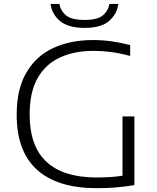

<svg xmlns="http://www.w3.org/2000/svg" viewBox="-20 -953 801 978"><path d="M473.5 5.5Q272.5 5.5 168.8 -88Q65 -181.5 65 -368.5Q65 -500 114.8 -584.2Q164.5 -668.5 252 -708.8Q339.5 -749 452.5 -749Q501 -749 546.8 -742.8Q592.5 -736.5 643 -723.5V-668Q587 -683 542.5 -688.5Q498 -694 457 -694Q360.5 -694 287.2 -661Q214 -628 172.5 -556.8Q131 -485.5 131 -369.5Q131 -208 217 -128.5Q303 -49 471.5 -49Q510 -49 542.8 -51.2Q575.5 -53.5 604 -58V-360H664.5V-10Q608.5 -1 565 2.2Q521.5 5.5 473.5 5.5ZM411 -811Q326 -811 284.8 -846.8Q243.5 -882.5 237.5 -933H282.5Q289 -897 317.2 -874.2Q345.5 -851.5 411 -851.5Q476 -851.5 503.5 -874.2Q531 -897 537.5 -933H582.5Q576.5 -882 536 -846.5Q495.5 -811 411 -811Z"/></svg>

Font: Encode Sans Expanded Expanded Light
Style: Regular
Weight: 300
Width: 7
Designer: Multiple Designers
Foundry: Impallari Type
Version: Version 3.000; ttfautohint (v1.8.3) -l 8 -r 50 -G 200 -x 14 